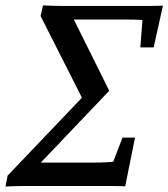

<svg xmlns="http://www.w3.org/2000/svg" viewBox="-71 -595 618 705"><path d="M378.9 -89.8H424.8L388.7 88.9Q367.2 87.9 344.7 87.9Q322.3 87.9 302.7 87.9H25.4Q6.8 87.9 -12.7 88.4Q-32.2 88.9 -50.8 89.8L-43 49.8L260.7 -268.6L244.1 -208L78.1 -536.1L86.9 -575.2Q105.5 -574.2 124 -573.7Q142.6 -573.2 161.1 -573.2H442.4Q460 -573.2 482.4 -573.2Q504.9 -573.2 527.3 -574.2L493.2 -420.9H444.3L452.1 -521.5Q438.5 -522.5 422.9 -522.9Q407.2 -523.4 383.8 -523.4H173.8L182.6 -558.6L330.1 -261.7L16.6 67.4L21.5 2H275.4Q299.8 2 315.4 1Q331.1 0 344.7 -1Z"/></svg>

Font: Crimson Pro Medium
Style: Italic
Weight: 500
Italic angle: -12°
Designer: Jacques Le Bailly
Foundry: Baron von Fonthausen
Version: Version 1.003